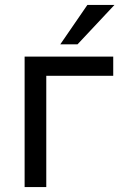

<svg xmlns="http://www.w3.org/2000/svg" viewBox="-20 -760 500 780"><path d="M80 0V-530H440V-452H168V0ZM225 -580 335 -740H445L295 -580Z"/></svg>

Font: Golos Text VF
Style: Regular
Weight: 400
Designer: A.Korolkova, Vitaly Kuzmin
Foundry: ParaType Ltd
Version: Version 2.003